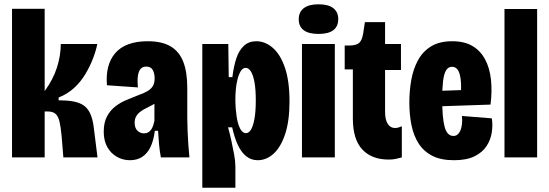

<svg xmlns="http://www.w3.org/2000/svg" viewBox="-20 -733 2557 894"><path d="M36 0V-692H188V-309Q207 -335 221.5 -362.5Q236 -390 245 -418Q254 -446 258.5 -474Q263 -502 263 -528H433Q427 -497 413 -460.5Q399 -424 377.5 -388Q356 -352 325 -323.5Q294 -295 253 -279V-266Q291 -266 319.5 -261Q348 -256 367.5 -243.5Q387 -231 399 -206.5Q411 -182 416 -144L434 0H275L267 -99Q263 -142 257 -167Q251 -192 238.5 -203Q226 -214 202 -214H188V0Z M585 13Q552 13 524 -3Q496 -19 479.5 -48.5Q463 -78 463 -120Q463 -162 478 -190.5Q493 -219 517 -237.5Q541 -256 569 -267.5Q597 -279 622 -289Q648 -298 665.5 -308Q683 -318 691.5 -332Q700 -346 700 -368Q700 -392 691 -407.5Q682 -423 661 -423Q644 -423 634.5 -412Q625 -401 622 -379Q619 -357 622 -326L478 -336Q474 -383 483.5 -420.5Q493 -458 516.5 -485.5Q540 -513 578 -527Q616 -541 668 -541Q734 -541 774.5 -517Q815 -493 833.5 -445Q852 -397 852 -324V-183Q852 -155 853.5 -122.5Q855 -90 857 -58.5Q859 -27 862 0H729Q723 -33 720.5 -62Q718 -91 716 -124H701Q695 -78 680.5 -48Q666 -18 642 -2.5Q618 13 585 13ZM650 -112Q662 -112 670.5 -117Q679 -122 684.5 -130.5Q690 -139 693.5 -149.5Q697 -160 699 -170V-272H728Q717 -261 703.5 -252.5Q690 -244 676.5 -237.5Q663 -231 650.5 -224Q638 -217 628 -208.5Q618 -200 612.5 -188.5Q607 -177 607 -161Q607 -137 620 -124.5Q633 -112 650 -112Z M922 141V-258V-528H1043L1045 -374H1062Q1068 -424 1080.5 -461.5Q1093 -499 1116 -520Q1139 -541 1173 -541Q1215 -541 1250.5 -510Q1286 -479 1307 -417Q1328 -355 1328 -261Q1328 -169 1307.5 -108Q1287 -47 1253.5 -17Q1220 13 1180 13Q1150 13 1127 -5Q1104 -23 1088 -57Q1072 -91 1061 -140H1042Q1050 -111 1057.5 -77Q1065 -43 1070.5 -12Q1076 19 1076 41V141ZM1125 -113Q1138 -113 1148 -128.5Q1158 -144 1164.5 -178Q1171 -212 1171 -265Q1171 -319 1164.5 -352.5Q1158 -386 1147.5 -401.5Q1137 -417 1124 -417Q1110 -417 1100.5 -401Q1091 -385 1085.5 -362Q1080 -339 1078 -316Q1076 -293 1076 -277V-260Q1076 -246 1077.5 -227.5Q1079 -209 1082 -189Q1085 -169 1090.5 -152Q1096 -135 1105 -124Q1114 -113 1125 -113Z M1386 0V-528H1539V0ZM1463 -575Q1417 -575 1394 -592.5Q1371 -610 1371 -643Q1371 -677 1394.5 -695Q1418 -713 1463 -713Q1509 -713 1532 -695Q1555 -677 1555 -644Q1555 -610 1532 -592.5Q1509 -575 1463 -575Z M1790 10Q1711 10 1667 -37Q1623 -84 1623 -181V-410H1585V-521H1605Q1639 -521 1652.5 -533.5Q1666 -546 1671 -577L1679 -630H1773V-528H1847V-407H1773V-213Q1773 -175 1785.5 -156Q1798 -137 1819 -137Q1827 -137 1834.5 -139Q1842 -141 1851 -145V0Q1836 4 1822 7Q1808 10 1790 10Z M2094 13Q2033 13 1993 -7.5Q1953 -28 1929.5 -64.5Q1906 -101 1896 -150Q1886 -199 1886 -256Q1886 -310 1895 -360.5Q1904 -411 1926 -452Q1948 -493 1987 -517Q2026 -541 2086 -541Q2142 -541 2179.5 -519Q2217 -497 2238.5 -457Q2260 -417 2266 -363Q2272 -309 2264 -246L1998 -237V-309L2141 -314L2125 -276Q2129 -332 2125 -363.5Q2121 -395 2111 -408.5Q2101 -422 2085 -422Q2067 -422 2057 -405.5Q2047 -389 2043 -355.5Q2039 -322 2039 -272Q2039 -183 2050.5 -141.5Q2062 -100 2091 -100Q2103 -100 2111 -107Q2119 -114 2124 -126Q2129 -138 2131 -155.5Q2133 -173 2131 -193L2270 -182Q2275 -152 2270 -117.5Q2265 -83 2246 -53.5Q2227 -24 2190 -5.5Q2153 13 2094 13Z M2329 0V-691H2481V0Z"/></svg>

Font: Bricolage Grotesque 48pt Condensed ExtraBold
Style: Regular
Weight: 800
Width: 3
Designer: Mathieu Triay
Foundry: Atelier Triay
Version: Version 1.001;gftools[0.9.33.dev8+g029e19f]